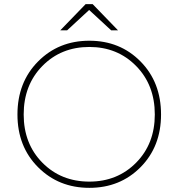

<svg xmlns="http://www.w3.org/2000/svg" viewBox="-20 -894 859 924"><path d="M755 -343Q755 -498 656.5 -598Q558 -698 410 -698Q262 -698 163 -598Q64 -498 64 -343Q64 -189 163 -89.5Q262 10 410 10Q558 10 656.5 -89.5Q755 -189 755 -343ZM410 -20Q274 -20 184 -111Q94 -202 94 -343Q94 -485 184 -576.5Q274 -668 410 -668Q545 -668 635 -576.5Q725 -485 725 -343Q725 -202 635 -111Q545 -20 410 -20ZM392 -874 270 -748H303L409 -846L515 -748H548L426 -874Z"/></svg>

Font: Roundo ExtraLight
Style: Regular
Weight: 250
Designer: Namrata Goyal (Gurmukhi), Shiva Nallaperumal (Latin)
Foundry: Indian Type Foundry
Version: Version 1.000;PS 1.0;hotconv 1.0.88;makeotf.lib2.5.647800